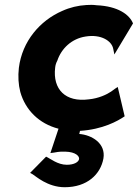

<svg xmlns="http://www.w3.org/2000/svg" viewBox="-20 -525 577 804"><path d="M173 131 106 199 117 205C129 212 179 259 251 259C345 259 401 205 413 139C424 75 364 40 312 36L315 23C410 17 473 -18 502 -38L473 -161L461 -153C456 -149 450 -145 446 -142C427 -129 393 -113 352 -109C254 -96 200 -151 211 -242C212 -252 215 -262 220 -271C237 -322 280 -363 338 -372C404 -383 448 -353 454 -321L459 -297L537 -427C522 -464 474 -499 385 -503C371 -505 355 -505 342 -504C307 -502 273 -494 240 -479C148 -439 73 -353 59 -241C55 -205 57 -171 65 -140C86 -65 143 -7 225 14L191 116L206 114C213 113 227 109 253 110C298 111 314 130 311 142C308 154 290 165 260 165C221 165 191 139 173 131Z"/></svg>

Font: Bluebird
Style: SfBdObl
Weight: 700
Designer: Jasper
Foundry: Cannot Into Space Fonts
Version: Version 0.98